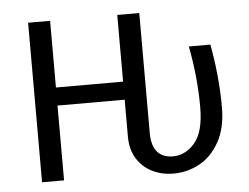

<svg xmlns="http://www.w3.org/2000/svg" viewBox="-50 -752 1070 826"><g transform="rotate(-5 484.5 -338.5)"><path d="M899 -255Q899 -165 865.5 -105Q832 -45 779.5 -16.5Q727 12 667 12Q617 12 575.5 -8.5Q534 -29 509.5 -68.5Q485 -108 485 -163V-323H195V0H100V-689H195V-401H485V-689H580V-171Q580 -116 603.5 -89Q627 -62 671 -62Q725 -62 765.5 -109Q806 -156 806 -263Q806 -392 780 -527H873Q899 -386 899 -255Z"/></g></svg>

Font: FiraGOUPP
Style: Medium
Weight: 400
Designer: bBox Type
Foundry: bBox Type GmbH
Version: Version 1.001